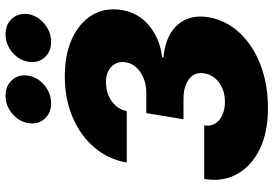

<svg xmlns="http://www.w3.org/2000/svg" viewBox="-170 -826 1005 706"><g transform="rotate(-90 333.0 -472.5)"><path d="M288.1 9.8Q200.2 9.8 137.9 -20.5Q75.7 -50.8 46.4 -103.8Q17.1 -156.7 28.3 -224.6H225.6Q221.7 -202.1 231.7 -185.1Q241.7 -168 262.7 -158.2Q283.7 -148.4 312 -148.4Q339.8 -148.4 362.3 -158.2Q384.8 -168 399.2 -185.3Q413.6 -202.6 417 -225.1Q420.9 -247.6 410.2 -264.6Q399.4 -281.7 377 -291.3Q354.5 -300.8 322.3 -300.8H248L270.5 -437.5H344.7Q374 -437.5 398.4 -447.3Q422.9 -457 438.2 -473.9Q453.6 -490.7 457.5 -512.7Q460.9 -534.2 452.6 -550.5Q444.3 -566.9 427 -576.4Q409.7 -585.9 384.8 -585.9Q357.4 -585.9 334.7 -576.2Q312 -566.4 297.1 -549.3Q282.2 -532.2 278.3 -509.3H88.9Q100.1 -576.2 143.6 -627.7Q187 -679.2 254.9 -708.3Q322.8 -737.3 406.2 -737.3Q486.8 -737.3 545.2 -710.2Q603.5 -683.1 631.6 -635.5Q659.7 -587.9 649.4 -526.9Q639.6 -465.3 590.8 -426Q542 -386.7 476.1 -379.4L475.6 -374.5Q532.7 -368.7 567.6 -345.9Q602.5 -323.2 616.5 -288.1Q630.4 -252.9 623 -208.5Q612.3 -145 566.7 -95.5Q521 -45.9 449.2 -18.1Q377.4 9.8 288.1 9.8ZM532.7 -787.6Q496.1 -787.6 474.9 -812Q453.6 -836.4 459.5 -871.1Q465.3 -906.2 494.6 -930.7Q523.9 -955.1 560.5 -955.1Q597.2 -955.1 618.7 -930.7Q640.1 -906.2 634.3 -871.1Q628.4 -836.4 598.6 -812Q568.8 -787.6 532.7 -787.6ZM306.6 -787.6Q270.5 -787.6 249.3 -812Q228 -836.4 233.9 -871.1Q239.3 -906.2 268.8 -930.7Q298.3 -955.1 334.5 -955.1Q371.1 -955.1 392.6 -930.7Q414.1 -906.2 408.2 -871.1Q402.3 -836.4 372.8 -812Q343.3 -787.6 306.6 -787.6Z"/></g></svg>

Font: Inter 16pt Black
Style: Italic
Weight: 900
Italic angle: -9.3988°
Version: Version 4.001;git-66647c0bb